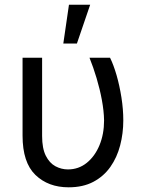

<svg xmlns="http://www.w3.org/2000/svg" viewBox="-20 -793 625 823"><path d="M76.7 -545.5H160.5V-210.2Q160.5 -157 176.3 -125.5Q192.1 -94.1 217.5 -80.4Q242.9 -66.8 271.3 -66.8Q316.8 -66.8 351.7 -94.8Q386.7 -122.9 406.4 -170.5Q426.1 -218 426.1 -277Q425.4 -317.5 416.7 -364.3Q408 -411.2 394 -458.1Q380 -505 363.6 -545.5H451.7Q466.6 -515.6 479.6 -470.9Q492.5 -426.1 500.5 -375.4Q508.5 -324.6 508.5 -277Q508.5 -221.2 495 -169.6Q481.5 -117.9 453.1 -77.6Q424.7 -37.3 380.3 -13.7Q335.9 9.9 274.1 9.9Q186.8 9.9 131.7 -43.3Q76.7 -96.6 76.7 -211.6ZM251.4 -606.5 275.6 -772.7H366.5L309.7 -606.5Z"/></svg>

Font: Inter UI
Style: Regular
Weight: 400
Designer: Rasmus Andersson
Foundry: rsms
Version: 3.2;8d6f07862